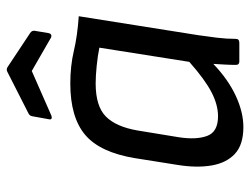

<svg xmlns="http://www.w3.org/2000/svg" viewBox="-106 -622 740 568"><g transform="rotate(-90 264.0 -338.0)"><path d="M172 12Q120 12 93 -13Q66 -38 58.5 -82Q51 -126 60 -182L80 -308Q97 -412 149 -456Q201 -500 301 -500Q353 -500 397.5 -489.5Q442 -479 500 -475L444 -122Q440 -95 436.5 -66.5Q433 -38 433 -10Q433 0 421 0H366Q356 0 356 -10Q356 -26 357 -43Q358 -60 359 -77Q313 -33 264.5 -10.5Q216 12 172 12ZM204 -63Q238 -63 275.5 -82.5Q313 -102 365 -148L407 -414Q383 -419 353 -422Q323 -425 301 -425Q234 -425 203.5 -395Q173 -365 162 -301L142 -179Q134 -127 146 -95Q158 -63 204 -63ZM206 -556Q201 -554 197.5 -555.5Q194 -557 195 -562L204 -612Q205 -617 207 -619.5Q209 -622 213 -624L335 -686Q342 -690 349 -686L450 -619Q458 -614 457 -606L450 -564Q449 -559 445.5 -557Q442 -555 437 -557L338 -614Z"/></g></svg>

Font: Sofia Sans Hairline
Style: Italic
Weight: 1
Italic angle: -9°
Designer: Botio Nikoltchev, Ani Petrova
Foundry: lettersoup
Version: Version 4.102